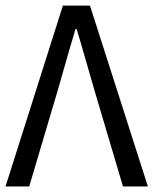

<svg xmlns="http://www.w3.org/2000/svg" viewBox="-20 -676 556 696"><path d="M0 0 208 -655.8H306.2L516.1 0H425.8L320.8 -354Q312 -383.8 291.5 -455.8Q271 -527.8 257.8 -570.8H253.9Q243.2 -538.1 190.9 -354L85.9 0Z"/></svg>

Font: Source Sans Pro
Style: Regular
Weight: 400
Designer: Paul D. Hunt
Foundry: Adobe Systems Incorporated
Version: Version 3.006;hotconv 1.0.111;makeotfexe 2.5.65597